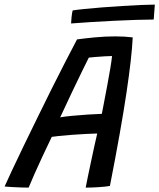

<svg xmlns="http://www.w3.org/2000/svg" viewBox="-58 -828 709 855"><path d="M69.5 7.5Q57 7.5 36.2 6.8Q15.5 6 -4.8 5Q-25 4 -37.5 2.5Q-26 -23.5 -4 -70.5Q18 -117.5 46.8 -177Q75.5 -236.5 107.8 -302.2Q140 -368 172.2 -432.8Q204.5 -497.5 233.8 -554.2Q263 -611 285 -652.5Q317 -657 363.5 -661.5Q410 -666 455 -666Q497 -666 533 -661.5Q529 -574 505.2 -414.8Q481.5 -255.5 431.5 0Q413 3.5 380.5 5.5Q348 7.5 323.5 7.5Q327 -10.5 333.5 -42.5Q340 -74.5 348 -111.2Q356 -148 363 -181Q370 -214 375 -233.5Q355 -233 324 -231.5Q293 -230 261 -227.5Q229 -225 204.5 -222.5Q180 -220 172.5 -218.5Q151.5 -175.5 131.5 -132.2Q111.5 -89 95.2 -52.5Q79 -16 69.5 7.5ZM210 -305.5Q229 -309 262.5 -312.2Q296 -315.5 332 -317.8Q368 -320 395.5 -321Q398.5 -336.5 405 -370.5Q411.5 -404.5 419.2 -445.2Q427 -486 433 -522.2Q439 -558.5 441 -578.5Q429.5 -578.5 408 -577.2Q386.5 -576 366.2 -574.2Q346 -572.5 337.5 -571.5Q329 -554.5 309.2 -514.2Q289.5 -474 263.5 -419.5Q237.5 -365 210 -305.5ZM626.5 -741Q594.5 -741 548.2 -739.5Q502 -738 450.2 -735.5Q398.5 -733 348.5 -729.8Q298.5 -726.5 258.5 -723.5Q259 -737.5 260.8 -753.2Q262.5 -769 265.5 -781.5Q283 -784.5 317.8 -788Q352.5 -791.5 396.2 -795Q440 -798.5 485 -801.2Q530 -804 568.8 -805.8Q607.5 -807.5 631.5 -807.5Z"/></svg>

Font: Grandstander
Style: Italic
Weight: 400
Italic angle: -15°
Designer: Tyler Finck
Foundry: Etcetera Type Co
Version: Version 1.200; ttfautohint (v1.8.3)